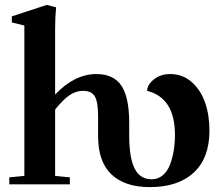

<svg xmlns="http://www.w3.org/2000/svg" viewBox="-20 -746 888 777"><path d="M17.6 0V-28.3L78.6 -34.2V-642.6L27.8 -655.3V-679.7L168.9 -726.1L207 -716.3Q203.1 -676.3 203.1 -629.9V-363.3Q281.7 -446.3 370.1 -446.3Q439.9 -446.3 471.4 -399.2Q502.9 -352.1 502.9 -247.6V-196.8Q502.9 -107.9 524.7 -64.2Q546.4 -20.5 594.2 -20.5Q619.6 -20.5 638.7 -36.6Q657.7 -52.7 668 -79.8Q678.2 -106.9 683.1 -137Q688 -167 688 -200.2Q688 -350.1 575.2 -378.4Q576.2 -403.3 602.8 -424.8Q629.4 -446.3 669.4 -446.3Q718.8 -446.3 755.4 -414.3Q792 -382.3 809.8 -331.3Q827.6 -280.3 827.6 -217.8Q827.6 -106.4 764.2 -47.6Q700.7 11.2 586.4 11.2Q485.4 11.2 431.2 -40Q377 -91.3 377 -194.8V-273.9Q377 -333 363.8 -355.7Q350.6 -378.4 316.4 -378.4Q287.6 -378.4 261.2 -360.6Q234.9 -342.8 203.1 -302.7V-34.2L262.7 -28.3V0Z"/></svg>

Font: Elstob
Style: Bold
Weight: 700
Designer: Peter S. Baker
Version: Version 1.015